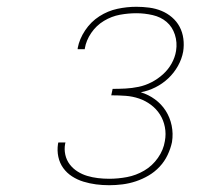

<svg xmlns="http://www.w3.org/2000/svg" viewBox="-20 -863 640 566"><path d="M302 -317Q282 -317 263 -319.5Q244 -322 226 -327.5Q208 -333 192.5 -343Q177 -353 166.5 -367.5Q156 -382 152 -400.5Q148 -419 151 -439Q151 -440 151.5 -441Q152 -442 152 -443H173Q173 -442 172.5 -441Q172 -440 172 -439Q169 -423 172.5 -407Q176 -391 185.5 -378.5Q195 -366 208.5 -357.5Q222 -349 237 -344.5Q252 -340 268.5 -338Q285 -336 302 -336Q328 -336 354.5 -341Q381 -346 405 -360Q429 -374 445.5 -397.5Q462 -421 466 -447Q470 -468 466 -488.5Q462 -509 451.5 -525.5Q441 -542 425 -554Q409 -566 390 -572.5Q371 -579 350.5 -580.5Q330 -582 308 -582L312 -601Q331 -601 350 -602Q369 -603 388.5 -607Q408 -611 426.5 -620.5Q445 -630 460.5 -644Q476 -658 486 -676Q496 -694 499 -713Q503 -738 495.5 -761Q488 -784 471 -798.5Q454 -813 430 -818.5Q406 -824 382 -824Q358 -824 333.5 -819.5Q309 -815 286.5 -801.5Q264 -788 249 -766Q234 -744 230 -720Q230 -720 230 -719.5Q230 -719 230 -718H209Q209 -719 209 -719.5Q209 -720 209 -721Q214 -748 231 -773.5Q248 -799 273 -815Q298 -831 326 -837Q354 -843 382 -843Q401 -843 420 -840.5Q439 -838 456 -831Q473 -824 487 -812Q501 -800 509.5 -784Q518 -768 520.5 -749Q523 -730 520 -711Q516 -689 504.5 -668.5Q493 -648 476 -632Q459 -616 438 -605.5Q417 -595 395 -591Q418 -584 437 -570Q456 -556 468.5 -536.5Q481 -517 486 -493Q491 -469 487 -444Q483 -425 474 -406Q465 -387 450.5 -371.5Q436 -356 418 -345.5Q400 -335 380.5 -328.5Q361 -322 341 -319.5Q321 -317 302 -317Z"/></svg>

Font: Iosevka SS04 Th Ex Obl
Style: Regular
Weight: 100
Width: 7
Italic angle: -9°
Monospace: yes
Designer: Belleve Invis
Foundry: Belleve Invis
Version: Version 19.0.0; ttfautohint (v1.8.4)